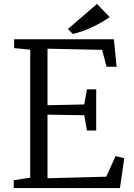

<svg xmlns="http://www.w3.org/2000/svg" viewBox="-20 -958 685 978"><path d="M474 -938 539 -871Q497 -842 446.5 -818.5Q396 -795 351 -785L326 -810ZM134 -53V-705L52 -713V-758H560L574 -618H523L500 -704L222 -710V-422L409 -426L423 -503H470V-293H423L409 -371L222 -374V-50L521 -58L569 -163L613 -152L591 0H50V-40Z"/></svg>

Font: Martel
Style: Regular
Weight: 400
Designer: Dan Reynolds
Foundry: Dan Reynolds
Version: Version 1.001; ttfautohint (v1.1) -l 5 -r 5 -G 72 -x 0 -D la